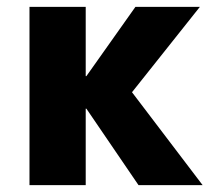

<svg xmlns="http://www.w3.org/2000/svg" viewBox="-20 -540 647 560"><path d="M232 -318 375 -520H563L365 -271L571 0H384L232 -223H230V0H66V-520H230V-318Z"/></svg>

Font: M PLUS 1p ExtraBold
Style: Regular
Weight: 800
Version: Version 1.062